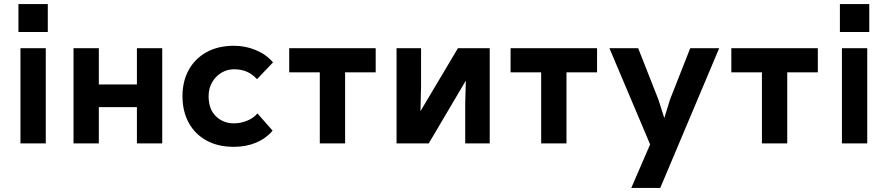

<svg xmlns="http://www.w3.org/2000/svg" viewBox="-20 -708 4383 948"><path d="M71 -688H216V-550H71ZM206 -470V0H81V-470Z M781 -470V0H656V-179H468V0H343V-470H468V-291H656V-470Z M1251 -148 1326 -63Q1293 -24 1244 -3.5Q1195 17 1135 17Q1056 17 999 -14.5Q942 -46 911.5 -102.5Q881 -159 881 -233Q881 -307 912 -363Q943 -419 1000 -450.5Q1057 -482 1135 -482Q1192 -482 1243.5 -460.5Q1295 -439 1328 -400L1249 -317Q1225 -343 1197.5 -354.5Q1170 -366 1135 -366Q1102 -366 1073.5 -349Q1045 -332 1027.5 -302Q1010 -272 1010 -233Q1010 -169 1046 -134Q1082 -99 1135 -99Q1167 -99 1199 -111.5Q1231 -124 1251 -148Z M1684 0H1559V-351H1408V-470H1835V-351H1684Z M2398 -470V0H2277V-197L2280 -310L2097 0H1938V-470H2059V-280L2056 -159L2241 -470Z M2777 0H2652V-351H2501V-470H2928V-351H2777Z M3531 -470 3240 220H3097L3190 5L2989 -470H3131L3231 -216L3260 -125L3288 -216L3388 -470Z M3867 0H3742V-351H3591V-470H4018V-351H3867Z M4127 -688H4272V-550H4127ZM4262 -470V0H4137V-470Z"/></svg>

Font: Kreadon
Style: Bold
Weight: 700
Designer: Reiya WATANABE
Foundry: StudioGnu
Version: Version 1.003; ttfautohint (v1.8.4.7-5d5b);gftools[0.9.32]